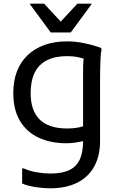

<svg xmlns="http://www.w3.org/2000/svg" viewBox="-20 -780 658 1040"><path d="M252 240Q216 240 173 233.5Q130 227 100 214V132H108Q141 147 180.5 153.5Q220 160 252 160Q317 160 356 141Q395 122 412.5 83Q430 44 430 -16V-400Q430 -424 431.5 -445Q433 -466 436 -485L453 -457Q431 -464 403.5 -470Q376 -476 344 -476Q278 -476 234 -453.5Q190 -431 168 -386.5Q146 -342 146 -276Q146 -180 195.5 -132Q245 -84 344 -84Q372 -84 397 -88Q422 -92 452 -104L450 -20Q416 -12 390 -8Q364 -4 340 -4Q254 -4 189 -34.5Q124 -65 88 -125.5Q52 -186 52 -276Q52 -341 71.5 -392.5Q91 -444 129 -480.5Q167 -517 221 -536.5Q275 -556 344 -556Q389 -556 439 -545.5Q489 -535 528 -520L530 -512Q526 -494 524.5 -463Q523 -432 522.5 -400Q522 -368 522 -348V-16Q522 64 490.5 121.5Q459 179 398.5 209.5Q338 240 252 240ZM255 -604 143 -756V-760H219L309 -663L399 -760H475V-756L363 -604Z"/></svg>

Font: Kufam
Style: Regular
Weight: 400
Designer: Wael Morcos, Artur Schmal
Foundry: Original Type
Version: Version 1.301; ttfautohint (v1.8.3)